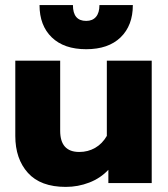

<svg xmlns="http://www.w3.org/2000/svg" viewBox="-20 -718 660 753"><path d="M135 -698H266Q266 -636 318 -636Q343 -636 356.5 -652Q370 -668 370 -698H501Q501 -618 453 -571.5Q405 -525 318 -525Q231 -525 183 -571.5Q135 -618 135 -698ZM40 -185V-480H216V-205Q216 -122 291 -122Q325 -122 353 -138Q381 -154 399 -185V-480H575V0H405V-52Q374 -19 330 -2Q286 15 238 15Q139 15 89.5 -40Q40 -95 40 -185Z"/></svg>

Font: Prompt
Style: Bold
Weight: 700
Designer: Katatrad Team
Foundry: CadsonDemak
Version: Version 1.000